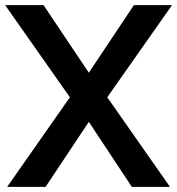

<svg xmlns="http://www.w3.org/2000/svg" viewBox="-23 -730 692 750"><path d="M250 -350 5 0H155L324 -254L492 0H641L396 -350L649 -710H500L324 -446L147 -710H-3Z"/></svg>

Font: RT Raleway Bold
Style: Regular
Weight: 400
Designer: Matt McInerney, Pablo Impallari, Rodrigo Fuenzalida — Edited by Milan Moffatt in April 2016
Foundry: Matt McInerney, Pablo Impallari, Rodrigo Fuenzalida — Edited by Milan Moffatt in April 2016
Version: Version 3.001